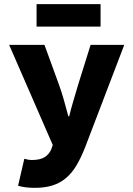

<svg xmlns="http://www.w3.org/2000/svg" viewBox="-20 -716 640 924"><path d="M147 188Q124 188 104 185.5Q84 183 67 178L97 48Q116 54 133 54Q173 54 194.5 40.5Q216 27 226 4L234 -18L24 -500H194L264 -308Q277 -272 287.5 -234.5Q298 -197 309 -156H313Q322 -194 333.5 -232Q345 -270 356 -308L416 -500H578L390 -8Q370 43 348 80Q326 117 297.5 141Q269 165 232.5 176.5Q196 188 147 188ZM156 -588V-696H464V-588Z"/></svg>

Font: Source Code Pro Black
Style: Regular
Weight: 900
Monospace: yes
Designer: Paul D. Hunt, Teo Tuominen
Foundry: Adobe Systems Incorporated
Version: Version 2.030;PS 1.000;hotconv 16.6.51;makeotf.lib2.5.65220